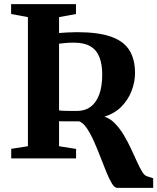

<svg xmlns="http://www.w3.org/2000/svg" viewBox="-20 -763 758 925"><path d="M544.5 142Q532 142 519 120.8Q506 99.5 492.2 65.2Q478.5 31 463.2 -8.2Q448 -47.5 431.8 -83.8Q415.5 -120 398 -145.8Q380.5 -171.5 361.5 -178.5Q351 -178.5 338.2 -178.5Q325.5 -178.5 312.2 -178.5Q299 -178.5 286.5 -178.5Q274 -178.5 264.5 -179V-58.5L346.5 -45.5V0H34V-46L114.5 -58.5V-680.5L33.5 -695.5V-743H346V-695.5L264.5 -680.5V-604Q286 -605.5 307.2 -606.8Q328.5 -608 351 -608Q454.5 -608 515.8 -586Q577 -564 603.8 -520.2Q630.5 -476.5 630.5 -411Q630.5 -368.5 614.2 -325.8Q598 -283 565.5 -249.8Q533 -216.5 483 -201Q511 -192 534 -168.2Q557 -144.5 575.8 -113.2Q594.5 -82 610.2 -48.8Q626 -15.5 639 13.8Q652 43 663.8 62.5Q675.5 82 686.5 85.5L718 96V142ZM351 -228.5Q389.5 -228.5 416.8 -248.8Q444 -269 458.2 -308Q472.5 -347 472.5 -404Q472.5 -452.5 459.2 -487Q446 -521.5 416.2 -539.5Q386.5 -557.5 336 -557.5Q312.5 -557.5 294.8 -555.8Q277 -554 264.5 -552.5V-231Q275.5 -229.5 292.8 -229Q310 -228.5 326.5 -228.5Q343 -228.5 351 -228.5Z"/></svg>

Font: Merriweather 60pt
Style: Bold
Weight: 700
Version: Version 2.100